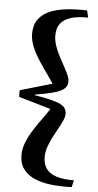

<svg xmlns="http://www.w3.org/2000/svg" viewBox="-59 -786 486 956"><g transform="rotate(5 183.5 -308.0)"><path d="M275 -226Q275 -212 266.5 -193Q258 -174 245.5 -151.5Q233 -129 220 -104Q207 -79 198.5 -54Q190 -29 190 -3Q190 33 207.5 56Q225 79 260 89.5Q295 100 345 99L337 134Q284 136 236.5 131Q189 126 152.5 110.5Q116 95 95 67Q74 39 74 -5Q74 -36 87.5 -69Q101 -102 122 -134.5Q143 -167 166 -198.5Q189 -230 207 -259L212 -240L37 -291V-324L212 -375L207 -357Q189 -384 166.5 -415.5Q144 -447 122.5 -480Q101 -513 87.5 -546Q74 -579 74 -610Q74 -654 95 -682.5Q116 -711 152.5 -726Q189 -741 236.5 -746Q284 -751 337 -749L345 -714Q295 -715 260 -704.5Q225 -694 207.5 -671.5Q190 -649 190 -612Q190 -587 198.5 -561.5Q207 -536 220 -511Q233 -486 245.5 -463.5Q258 -441 266.5 -422Q275 -403 275 -389Q275 -374 268.5 -363Q262 -352 245 -342.5Q228 -333 196 -325Q164 -317 114 -309V-306Q164 -298 195.5 -290Q227 -282 244.5 -273Q262 -264 268.5 -252.5Q275 -241 275 -226Z"/></g></svg>

Font: Roboto Serif 120pt Expanded SemiBold
Style: Regular
Weight: 600
Width: 7
Designer: Greg Gazdowicz
Foundry: Commercial Type
Version: Version 1.008